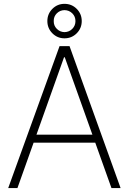

<svg xmlns="http://www.w3.org/2000/svg" viewBox="-20 -964 661 984"><path d="M69.3 0H22L285.2 -727.5H336.4L598.1 0H551.3L312 -670.4H308.1ZM136.2 -273.9H485.4V-232.9H136.2ZM310.5 -767.6Q273.9 -767.6 248.3 -793.5Q222.7 -819.3 222.7 -856Q222.7 -892.6 248.3 -918.5Q273.9 -944.3 310.5 -944.3Q347.7 -944.3 373.3 -918.5Q398.9 -892.6 398.9 -856Q398.9 -819.3 373.3 -793.5Q347.7 -767.6 310.5 -767.6ZM310.5 -799.3Q334.5 -799.8 350.6 -816.2Q366.7 -832.5 366.7 -856Q366.7 -879.4 350.6 -895.5Q334.5 -911.6 310.5 -912.1Q287.1 -911.6 271 -895.5Q254.9 -879.4 255.4 -856Q254.9 -832.5 271.2 -816.2Q287.6 -799.8 310.5 -799.3Z"/></svg>

Font: Inter Tight ExtraLight
Style: Regular
Weight: 250
Designer: Rasmus Andersson
Foundry: rsms
Version: Version 3.004